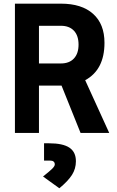

<svg xmlns="http://www.w3.org/2000/svg" viewBox="-20 -713 626 1030"><path d="M60.1 0V-693.4H306.6Q418.5 -693.4 479.5 -638.7Q540.5 -584 540.5 -483.4Q540.5 -338.9 437 -282.7L565.9 0H412.1L310.1 -253.9Q308.6 -253.9 306.6 -253.9H189V0ZM189 -372.6H306.6Q351.6 -372.6 376.5 -399.2Q401.4 -425.8 401.4 -473.6Q401.4 -522 376.5 -548.3Q351.6 -574.7 306.6 -574.7H189ZM298.3 296.9 210.9 233.9Q247.1 205.1 260.5 191.7Q273.9 178.2 273.9 169.4Q273.9 148.4 248 148.4H216.3V55.7H243.2Q317.4 55.7 352.3 79.1Q387.2 102.5 387.2 151.9Q387.2 192.4 366 225.6Q344.7 258.8 298.3 296.9Z"/></svg>

Font: CaskaydiaMono NF
Style: Bold
Weight: 700
Designer: Aaron Bell
Foundry: Saja Typeworks
Version: Version 2111.001; ttfautohint (v1.8.4);Nerd Fonts 3.1.1